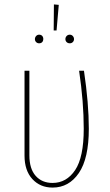

<svg xmlns="http://www.w3.org/2000/svg" viewBox="-20 -839 500 869"><path d="M382 -256Q382 -122 337 -56Q292 10 218 10Q162 10 126.5 -28.5Q91 -67 91 -135V-519H113V-136Q113 -75 141.5 -43Q170 -11 218 -11Q281 -11 320 -69Q359 -127 359 -256Q359 -378 338 -519H360Q382 -371 382 -256ZM224 -819 246 -817 236 -701H223ZM176 -662Q176 -654 171 -648.5Q166 -643 157 -643Q149 -643 143.5 -648.5Q138 -654 138 -662Q138 -670 143.5 -676Q149 -682 157 -682Q166 -682 171 -676.5Q176 -671 176 -662ZM315 -662Q315 -654 309.5 -648.5Q304 -643 296 -643Q287 -643 281.5 -648.5Q276 -654 276 -662Q276 -670 281.5 -676Q287 -682 296 -682Q304 -682 309.5 -676Q315 -670 315 -662Z"/></svg>

Font: Fira Sans Extra Condensed Thin
Style: Regular
Weight: 250
Width: 1
Designer: Carrois Corporate & Edenspiekermann AG
Foundry: Carrois Corporate GbR & Edenspiekermann AG
Version: Version 4.203